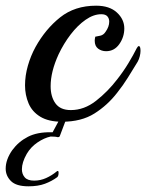

<svg xmlns="http://www.w3.org/2000/svg" viewBox="-54 -418 514 675"><path d="M46 237Q3 237 -15.5 218.5Q-34 200 -34 175Q-34 143 -11 110Q11 80 44 63Q77 46 126 47H131L152 8Q154 5 164 5Q169 5 173 5.5Q177 6 176 8L156 61Q154 65 147 64Q145 63 138 62.5Q131 62 124 62Q101 67 77.5 83Q54 99 40 123Q23 153 23 177Q23 194 33 205.5Q43 217 66 217Q88 217 108 208Q128 199 145 185Q147 183 149 183Q152 183 152 189Q152 201 147 205Q128 219 104 228Q80 237 46 237ZM164 10Q117 10 88 -7.5Q59 -25 46.5 -54.5Q34 -84 34 -118Q34 -152 44 -187Q54 -222 71 -253Q106 -316 157.5 -357Q209 -398 284 -398Q331 -398 357 -374Q383 -350 383 -318Q383 -288 365.5 -263Q348 -238 319 -238Q303 -238 291 -247Q279 -256 279 -275Q279 -278 279.5 -281.5Q280 -285 281 -289Q287 -290 298.5 -292.5Q310 -295 317 -306Q330 -324 330 -342Q330 -353 323.5 -360.5Q317 -368 302 -368Q275 -368 247 -348.5Q219 -329 194.5 -297Q170 -265 152 -227Q124 -166 124 -115Q124 -78 141 -54.5Q158 -31 195 -31Q242 -31 283.5 -63.5Q325 -96 358 -139Q380 -167 397.5 -196Q415 -225 427 -249Q431 -256 434 -256Q440 -256 440 -239Q440 -231 437.5 -220.5Q435 -210 430 -201Q413 -173 395.5 -145Q378 -117 358 -92Q324 -48 278 -19Q232 10 164 10Z"/></svg>

Font: Playball
Style: Regular
Weight: 400
Designer: Robert E. Leuschke
Foundry: Robert E. Leuschke
Version: Version 1.010